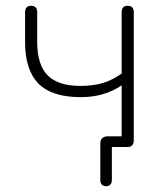

<svg xmlns="http://www.w3.org/2000/svg" viewBox="-20 -510 572 666"><path d="M348 136Q339 136 333.5 130.5Q328 125 328 115V-12Q328 -24 334.5 -30.5Q341 -37 353 -37H421L402 -18V-214Q373 -194 337.5 -183.5Q302 -173 260 -173Q160 -173 113.5 -220Q67 -267 67 -364V-468Q67 -479 72.5 -484.5Q78 -490 88 -490Q98 -490 103.5 -484.5Q109 -479 109 -468V-365Q109 -286 145 -249Q181 -212 259 -212Q303 -212 336.5 -222Q370 -232 402 -255V-468Q402 -490 423 -490Q433 -490 438.5 -484.5Q444 -479 444 -468V-22Q444 -12 438.5 -6Q433 0 423 0H349L368 -19V115Q368 125 362.5 130.5Q357 136 348 136Z"/></svg>

Font: Nunito ExtraLight
Style: Regular
Weight: 200
Designer: Vernon Adams
Foundry: Vernon Adams
Version: Version 3.602